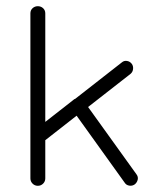

<svg xmlns="http://www.w3.org/2000/svg" viewBox="-20 -588 503 619"><path d="M78 -13V-545Q78 -555 85 -561.5Q92 -568 102 -568Q112 -568 119 -561.5Q126 -555 126 -545V-195L213 -263L218 -267Q220 -269 222 -269L373 -387Q380 -393 389.5 -391.5Q399 -390 405 -382Q410 -375 409 -365.5Q408 -356 401 -350L264 -243L420 -26Q426 -18 424 -9Q422 0 415 6Q407 12 397 10.5Q387 9 382 1L227 -215L126 -136V-13Q126 -3 119 4Q112 11 102 11Q92 11 85 4Q78 -3 78 -13Z"/></svg>

Font: Hoogli
Style: Regular
Weight: 400
Designer: Anand Singh Naorem
Foundry: Brand New Type
Version: Version 1.00 b007